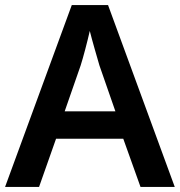

<svg xmlns="http://www.w3.org/2000/svg" viewBox="-20 -737 710 757"><path d="M534 0H669L406 -717H263L0 0H134L201 -190H466ZM372 -479 435 -298H235L298 -479C308 -510 324 -571 334 -615C342 -582 365 -503 372 -479Z"/></svg>

Font: Noto Sans Syriac SemiBold
Style: Regular
Weight: 600
Designer: Patrick Giasson and the Monotype Design Team
Foundry: Monotype Imaging Inc.
Version: Version 3.000